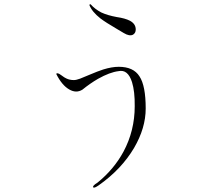

<svg xmlns="http://www.w3.org/2000/svg" viewBox="-20 -795 1040 904"><path d="M406.2 -775.4 400.4 -772.5Q412.1 -740.2 453.1 -708Q477.5 -689.5 531.2 -658.2L562.5 -639.6Q589.8 -623 606.4 -631.8Q619.1 -639.6 619.1 -656.2Q619.1 -682.6 591.8 -697.3Q569.3 -709 529.3 -714.8Q486.3 -722.7 457 -736.3Q426.8 -752 406.2 -775.4ZM247.1 -450.2 245.1 -446.3Q271.5 -393.6 305.7 -374Q338.9 -354.5 368.2 -373Q404.3 -402.3 441.4 -423.8Q497.1 -455.1 538.1 -460Q582 -469.7 601.6 -408.2Q615.2 -364.3 614.3 -294.9Q614.3 -179.7 561.5 -81.1Q516.6 2 439.5 64.5Q414.1 80.1 418.9 86.9Q422.9 92.8 445.3 77.1Q551.8 2 611.3 -98.6Q666 -192.4 666 -284.2Q666 -391.6 636.7 -435.5Q608.4 -480.5 539.1 -480.5Q506.8 -480.5 465.8 -467.8Q441.4 -460 397.5 -441.4Q369.1 -429.7 357.4 -424.8Q338.9 -418 328.1 -418Q307.6 -418 292 -425.8Q283.2 -429.7 270.5 -439.5Q262.7 -445.3 258.8 -447.3Q252.9 -450.2 247.1 -450.2Z"/></svg>

Font: BatangChe
Style: Regular
Weight: 400
Monospace: yes
Version: Version 2.21